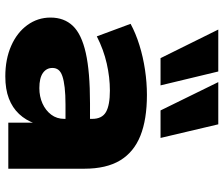

<svg xmlns="http://www.w3.org/2000/svg" viewBox="-78 -732 822 705"><g transform="rotate(90 332.5 -380.0)"><path d="M261 11Q198 11 149 -10.5Q100 -32 72.5 -70Q45 -108 45 -155Q45 -205 75.5 -237Q106 -269 175 -284.5Q244 -300 360 -300H438V-210H364Q328 -210 302 -207Q276 -204 260 -198.5Q244 -193 237 -184Q230 -175 230 -162Q230 -140 248.5 -127Q267 -114 304 -114Q335 -114 360.5 -125.5Q386 -137 401.5 -157.5Q417 -178 417 -206V-308Q417 -344 392 -358.5Q367 -373 313 -373Q265 -373 214 -361.5Q163 -350 114 -325L68 -449Q103 -468 146.5 -481.5Q190 -495 237 -502Q284 -509 329 -509Q419 -509 479 -485Q539 -461 569.5 -410.5Q600 -360 600 -279V0H431V-98H434Q422 -64 399 -39.5Q376 -15 342 -2Q308 11 261 11ZM386 -559 282 -771H437L487 -559ZM194 -559 89 -771H243L294 -559Z"/></g></svg>

Font: Nunito Sans 10pt SemiExpanded Black
Style: Regular
Weight: 900
Width: 6
Designer: Vernon Adams
Foundry: Vernon Adams
Version: Version 3.101;gftools[0.9.27]